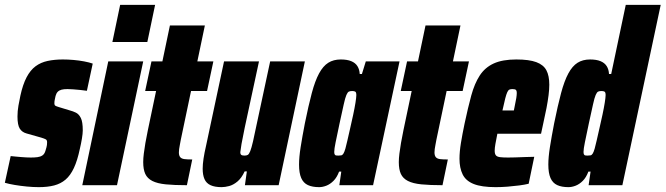

<svg xmlns="http://www.w3.org/2000/svg" viewBox="-44 -763 2742 791"><path d="M116 8Q93 8 67 5.5Q41 3 17 -1Q-7 -5 -24 -10L0 -120Q9 -119 20 -118Q31 -117 42.5 -116Q54 -115 64.5 -114.5Q75 -114 83 -114Q98 -114 110 -115.5Q122 -117 130.5 -122.5Q139 -128 143 -141Q145 -148 147.5 -156.5Q150 -165 150 -177Q150 -186 144.5 -189Q139 -192 126 -196L66 -213Q47 -218 37.5 -233Q28 -248 28 -283Q28 -305 32 -328Q36 -351 40 -369Q50 -415 65.5 -444.5Q81 -474 102.5 -490Q124 -506 152.5 -512Q181 -518 215 -518Q236 -518 259 -516Q282 -514 303 -510Q324 -506 338 -501L314 -389Q301 -391 285.5 -392.5Q270 -394 256.5 -395Q243 -396 234 -396Q219 -396 209.5 -393.5Q200 -391 194 -385Q188 -379 185 -368Q184 -362 182 -354Q180 -346 180 -337Q180 -330 184 -327.5Q188 -325 198 -322L244 -308Q256 -305 268.5 -299Q281 -293 289 -277Q297 -261 297 -226Q297 -213 293.5 -192Q290 -171 285 -150Q275 -102 260.5 -71Q246 -40 226 -23Q206 -6 179 1Q152 8 116 8Z M419 -590 451 -743H595L563 -590ZM295 0 402 -510H546L438 0Z M726 0Q674 0 639 -3.5Q604 -7 583.5 -17.5Q563 -28 554.5 -46.5Q546 -65 546 -95Q546 -111 548.5 -130.5Q551 -150 555 -174Q559 -198 565 -226L599 -388H554L580 -510H625L656 -658H800L769 -510H835L809 -388H743L701 -188Q699 -176 697 -166.5Q695 -157 694 -149Q693 -141 693 -135Q693 -122 698.5 -115.5Q704 -109 716 -107.5Q728 -106 748 -106Z M869 8Q841 8 823.5 0Q806 -8 798.5 -25Q791 -42 791 -68Q791 -86 794.5 -109.5Q798 -133 805 -163L879 -510H1023L964 -236Q955 -193 951 -170Q947 -147 946 -136Q946 -130 948 -127Q950 -124 954 -123Q958 -122 963 -122Q972 -122 977 -125Q982 -128 987 -140.5Q992 -153 998.5 -181Q1005 -209 1015 -258L1069 -510H1212L1104 0H965L973 -57H964Q951 -29 934 -15Q917 -1 900 3.5Q883 8 869 8Z M1271 8Q1243 8 1224.5 -0.5Q1206 -9 1197 -29.5Q1188 -50 1188 -85Q1188 -115 1194.5 -156.5Q1201 -198 1212 -255Q1227 -329 1240.5 -379.5Q1254 -430 1270.5 -460.5Q1287 -491 1308.5 -504.5Q1330 -518 1360 -518Q1386 -518 1403 -511Q1420 -504 1428.5 -490.5Q1437 -477 1438 -458H1447L1463 -510H1602L1493 0H1354L1362 -56H1353Q1344 -32 1330 -18Q1316 -4 1300.5 2Q1285 8 1271 8ZM1350 -122Q1357 -122 1362 -123Q1367 -124 1371 -130.5Q1375 -137 1379 -151Q1382 -161 1387 -183.5Q1392 -206 1398.5 -234Q1405 -262 1411 -290Q1417 -318 1420.5 -340Q1424 -362 1424 -371Q1424 -383 1419.5 -385.5Q1415 -388 1407 -388Q1398 -388 1393 -385.5Q1388 -383 1383 -371.5Q1378 -360 1372 -332.5Q1366 -305 1355 -255Q1344 -203 1338.5 -176Q1333 -149 1333 -137Q1333 -130 1335 -126.5Q1337 -123 1341 -122.5Q1345 -122 1350 -122Z M1779 0Q1727 0 1692 -3.5Q1657 -7 1636.5 -17.5Q1616 -28 1607.5 -46.5Q1599 -65 1599 -95Q1599 -111 1601.5 -130.5Q1604 -150 1608 -174Q1612 -198 1618 -226L1652 -388H1607L1633 -510H1678L1709 -658H1853L1822 -510H1888L1862 -388H1796L1754 -188Q1752 -176 1750 -166.5Q1748 -157 1747 -149Q1746 -141 1746 -135Q1746 -122 1751.5 -115.5Q1757 -109 1769 -107.5Q1781 -106 1801 -106Z M1998 8Q1940 8 1907.5 -5Q1875 -18 1862 -44.5Q1849 -71 1849 -109Q1849 -138 1855 -174.5Q1861 -211 1870 -254Q1884 -320 1897.5 -369.5Q1911 -419 1932.5 -452Q1954 -485 1990 -501.5Q2026 -518 2083 -518Q2136 -518 2165.5 -507Q2195 -496 2207 -473.5Q2219 -451 2219 -414Q2219 -395 2216 -371Q2213 -347 2207.5 -318Q2202 -289 2194 -254L2185 -212H2005Q2000 -187 1997 -170Q1994 -153 1994 -142Q1994 -129 1999 -123Q2004 -117 2016.5 -115.5Q2029 -114 2049 -114Q2059 -114 2078 -114.5Q2097 -115 2119 -116Q2141 -117 2157 -117L2134 -6Q2118 -2 2095 1Q2072 4 2047 6Q2022 8 1998 8ZM2026 -308H2073L2076 -323Q2081 -346 2083 -359Q2085 -372 2085 -380Q2085 -387 2083 -390.5Q2081 -394 2077 -395Q2073 -396 2067 -396Q2060 -396 2055 -394Q2050 -392 2046 -383.5Q2042 -375 2037.5 -357.5Q2033 -340 2026 -308Z M2298 8Q2270 8 2251.5 -0.5Q2233 -9 2224 -29.5Q2215 -50 2215 -85Q2215 -115 2221.5 -156.5Q2228 -198 2239 -255Q2254 -329 2267.5 -379.5Q2281 -430 2297.5 -460.5Q2314 -491 2335.5 -504.5Q2357 -518 2387 -518Q2413 -518 2430 -511Q2447 -504 2455.5 -490.5Q2464 -477 2465 -458H2474L2534 -743H2678L2520 0H2381L2389 -56H2380Q2371 -32 2357 -18Q2343 -4 2327.5 2Q2312 8 2298 8ZM2377 -122Q2384 -122 2389 -123Q2394 -124 2398 -130.5Q2402 -137 2406 -151Q2409 -161 2414 -183.5Q2419 -206 2425.5 -234Q2432 -262 2438 -290Q2444 -318 2447.5 -340Q2451 -362 2451 -371Q2451 -383 2446.5 -385.5Q2442 -388 2434 -388Q2425 -388 2420 -385.5Q2415 -383 2410 -371.5Q2405 -360 2399 -332.5Q2393 -305 2382 -255Q2371 -203 2365.5 -176Q2360 -149 2360 -137Q2360 -130 2362 -126.5Q2364 -123 2368 -122.5Q2372 -122 2377 -122Z"/></svg>

Font: Saira Condensed Black
Style: Italic
Weight: 900
Width: 3
Italic angle: -12°
Designer: Hector Gatti with collaboration of the Omnibus-Type team
Foundry: Omnibus-Type
Version: Version 1.101